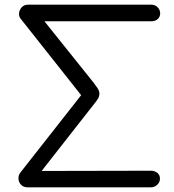

<svg xmlns="http://www.w3.org/2000/svg" viewBox="-20 -801 744 821"><path d="M98 0Q81 0 70.5 -10.5Q60 -21 59 -36Q58 -51 67 -63L327 -394L69 -720Q60 -730 61.5 -744.5Q63 -759 73 -770Q83 -781 101 -781H626Q643 -781 653.5 -770.5Q664 -760 665 -745Q665 -729 654.5 -719.5Q644 -710 627 -710H170L379 -449Q386 -440 395.5 -426.5Q405 -413 405 -401Q405 -389 399 -379Q393 -369 379 -352L158 -70L625 -71Q641 -71 652.5 -62Q664 -53 664 -37Q664 -22 652.5 -11Q641 0 625 0Z"/></svg>

Font: Comfortaa
Style: Regular
Weight: 400
Designer: Johan Aakerlund
Foundry: Johan Aakerlund
Version: Version 3.104; ttfautohint (v1.8.1.43-b0c9)